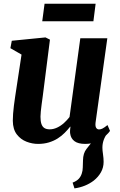

<svg xmlns="http://www.w3.org/2000/svg" viewBox="-20 -765 644 1034"><path d="M381 249.5 371 218.5Q393 210 404.2 197.8Q415.5 185.5 420.5 169Q425.5 154.5 425.8 136.5Q426 118.5 427 98.5Q427.5 60 445.8 37.2Q464 14.5 479 -5L560 -49.5Q545.5 -31 538.5 -11.2Q531.5 8.5 531.5 30.5Q531.5 45 534.8 66.2Q538 87.5 538 107Q538 137 523.8 162.5Q509.5 188 485 207.5Q463.5 224 437 234.8Q410.5 245.5 381 249.5ZM185 10Q153.5 10 122.5 -2Q91.5 -14 70.5 -41.2Q49.5 -68.5 49 -114.5Q49 -131.5 50.5 -152.5Q52 -173.5 55 -196.8Q58 -220 61.5 -243.8Q65 -267.5 68.5 -290L96 -471L36 -505.5L43.5 -545.5L225 -563.5L249 -551.5L215.5 -288Q213 -267 210 -245Q207 -223 204.2 -202.8Q201.5 -182.5 199.8 -165.5Q198 -148.5 198 -136.5Q198 -112 203.2 -97Q208.5 -82 219.5 -75.2Q230.5 -68.5 247.5 -68.5Q268 -68.5 288 -78Q308 -87.5 324.8 -102.8Q341.5 -118 354.5 -135L412.5 -559H558L494.5 -104Q492.5 -85 498 -76.5Q503.5 -68 513.5 -68Q522.5 -68 532 -72.8Q541.5 -77.5 559 -91.5L572.5 -60Q567 -51 549.2 -34.2Q531.5 -17.5 503.5 -3.8Q475.5 10 439 10Q400.5 10 381 -4.8Q361.5 -19.5 358 -45Q357.5 -48 357.2 -52.2Q357 -56.5 357.2 -61.5Q357.5 -66.5 358.2 -72Q359 -77.5 359.5 -82L358 -83Q345 -66.5 328.5 -49.8Q312 -33 290.8 -19.5Q269.5 -6 243.2 2Q217 10 185 10ZM220 -745H495L483 -650.5H207.5Z"/></svg>

Font: Merriweather 28pt ExtraBold
Style: Italic
Weight: 800
Italic angle: -7.8°
Version: Version 2.101